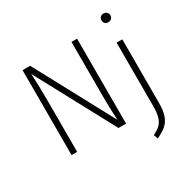

<svg xmlns="http://www.w3.org/2000/svg" viewBox="-201 -942 1336 1339"><g transform="rotate(-30 467.0 -272.0)"><path d="M554 0H493L154 -631Q160 -543 160 -407V0H115V-684H176L515 -53Q509 -152 509 -253V-684H554ZM825 -14Q825 52 811 91Q797 130 770 153.5Q743 177 694 200L681 167Q719 148 739 128.5Q759 109 769 76.5Q779 44 779 -13V-522H825ZM837 -709Q837 -694 827 -684Q817 -674 801 -674Q785 -674 775 -684Q765 -694 765 -709Q765 -724 775 -734Q785 -744 801 -744Q817 -744 827 -734Q837 -724 837 -709Z"/></g></svg>

Font: FiraGO ExtraLight
Style: Regular
Weight: 200
Designer: bBox Type
Foundry: bBox Type GmbH
Version: Version 1.001